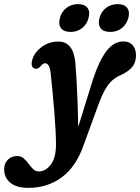

<svg xmlns="http://www.w3.org/2000/svg" viewBox="-129 -663 678 929"><path d="M321.5 -281Q351.5 -371 386.8 -416.8Q422 -462.5 469 -462.5Q497.5 -462.5 513.2 -444Q529 -425.5 529 -395.5Q529 -362 511.8 -340.2Q494.5 -318.5 460 -302Q435.5 -292 416.2 -275.8Q397 -259.5 380.5 -231Q364 -202.5 346.5 -155L276 38Q240 142.5 170.8 194.2Q101.5 246 8.5 246Q-49.5 246 -79.2 221Q-109 196 -109 155.5Q-109 128.5 -91.5 110.2Q-74 92 -46 92Q-27.5 92 -14.5 103.2Q-1.5 114.5 9.2 129.2Q20 144 31.5 155.2Q43 166.5 59 166.5Q91.5 166.5 116.5 133.8Q141.5 101 142 37.5Q142 9.5 139.8 -33.8Q137.5 -77 133.5 -126.2Q129.5 -175.5 124.8 -223.5Q120 -271.5 116 -310.5Q113 -335.5 106 -346.2Q99 -357 90 -357Q78.5 -357 66 -341Q52.5 -325.5 36.5 -332Q28 -335 25 -346.5Q22 -358 29 -379.5Q40 -412.5 74.8 -437.2Q109.5 -462 154.5 -462Q188.5 -462 209.2 -437.5Q230 -413 235.5 -361Q238.5 -324.5 241.5 -273.8Q244.5 -223 246.5 -165Q248.5 -107 249.5 -49ZM212.5 -508.5Q180.5 -508.5 166.5 -526.5Q152.5 -544.5 161 -576Q169 -607 192.8 -625Q216.5 -643 248.5 -643Q280.5 -643 294.2 -625Q308 -607 299.5 -576Q291.5 -545 268 -526.8Q244.5 -508.5 212.5 -508.5ZM404 -508.5Q372 -508.5 358 -526.5Q344 -544.5 352.5 -576Q360.5 -607 384.2 -625Q408 -643 440 -643Q472.5 -643 486.2 -625Q500 -607 492 -576Q483.5 -545 460.2 -526.8Q437 -508.5 404 -508.5Z"/></svg>

Font: Fraunces 72pt SuperSoft SemiBold
Style: Italic
Weight: 600
Italic angle: -16°
Version: Version 1.000;[b76b70a41]